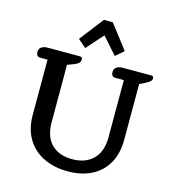

<svg xmlns="http://www.w3.org/2000/svg" viewBox="-136 -1064 1079 1191"><g transform="rotate(15 403.5 -469.0)"><path d="M264 -798 383 -952H440L558 -798L506 -753L411 -860L316 -753ZM109 -268V-623H61Q49 -623 42.5 -631Q36 -639 36 -653Q36 -674 51 -684.5Q66 -695 91 -695H297Q307 -695 310.5 -690.5Q314 -686 314 -678Q314 -665 305 -656Q296 -647 276 -639L234 -623V-255Q234 -163 282 -114.5Q330 -66 415 -66Q501 -66 550 -115Q599 -164 599 -255V-623H543Q531 -623 524.5 -631Q518 -639 518 -653Q518 -674 533 -684.5Q548 -695 573 -695H755Q764 -695 767.5 -691.5Q771 -688 771 -679Q771 -660 736 -643L697 -624V-268Q697 -176 660.5 -113Q624 -50 559 -18Q494 14 409 14Q322 14 254 -18.5Q186 -51 147.5 -114.5Q109 -178 109 -268Z"/></g></svg>

Font: MaitreeSemiBold
Style: Regular
Weight: 600
Designer: CadsonDemak Team
Foundry: CadsonDemak
Version: Version 1.000